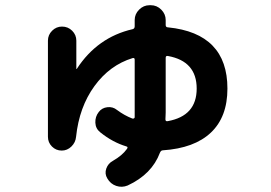

<svg xmlns="http://www.w3.org/2000/svg" viewBox="-20 -658 1040 737"><path d="M625 -443Q616 -445 616 -436V-226Q616 -221 615.5 -212.5Q615 -204 615 -200Q615 -191 624 -193Q735 -213 735 -318Q735 -423 625 -443ZM217 -80Q195 -80 179.5 -95.5Q164 -111 164 -133V-502Q164 -524 180 -540Q196 -556 218 -556Q241 -556 257 -540Q273 -524 273 -502V-394V-393Q275 -393 275 -394Q354 -515 489 -546Q497 -548 497 -557V-581Q497 -604 514 -621Q531 -638 554 -638H559Q582 -638 599 -621Q616 -604 616 -581V-562Q616 -553 625 -553Q853 -530 853 -318Q853 -209 789.5 -149Q726 -89 605 -81Q598 -81 594 -72Q563 11 470 54Q448 63 426 55.5Q404 48 392 27Q381 9 388 -11Q395 -31 414 -41Q449 -61 467 -86Q473 -94 465 -96Q412 -112 365 -150Q347 -164 346 -187Q345 -210 359 -228Q371 -244 392 -246.5Q413 -249 429 -236Q457 -215 488 -203Q491 -202 494 -203.5Q497 -205 497 -208V-226V-429Q497 -437 489 -435Q401 -408 342.5 -327.5Q284 -247 272 -133Q270 -111 254 -95.5Q238 -80 217 -80Z"/></svg>

Font: Rounded Mplus 1c Bold
Style: Bold
Weight: 700
Version: Version 1.059.20150529